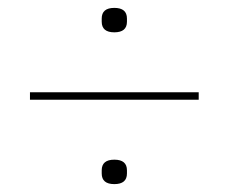

<svg xmlns="http://www.w3.org/2000/svg" viewBox="-20 -549 580 487"><path d="M56 -296V-315H484V-296ZM270 -82Q238 -82 238 -109V-117Q238 -144 270 -144Q302 -144 302 -117V-109Q302 -82 270 -82ZM270 -467Q238 -467 238 -494V-502Q238 -529 270 -529Q302 -529 302 -502V-494Q302 -467 270 -467Z"/></svg>

Font: IBM Plex Sans Cond Thin
Style: Regular
Weight: 100
Width: 3
Designer: Mike Abbink, Paul van der Laan, Pieter van Rosmalen
Foundry: Bold Monday
Version: Version 1.3